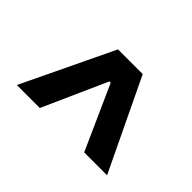

<svg xmlns="http://www.w3.org/2000/svg" viewBox="-68 -861 617 617"><g transform="rotate(45 240.5 -552.5)"><path d="M35.6 -397.5 184.6 -708.5H296.9L445.8 -397.5H341.8L243.7 -616.2H237.8L140.1 -397.5Z"/></g></svg>

Font: Inter SemiBold
Style: Regular
Weight: 600
Designer: Rasmus Andersson
Foundry: rsms
Version: Version 4.001;git-9221beed3